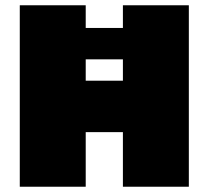

<svg xmlns="http://www.w3.org/2000/svg" viewBox="-20 -708 790 728"><path d="M55 0V-688H305V-602H446V-688H696V0H446V-207H305V0ZM305 -402H446V-483H305Z"/></svg>

Font: Saira SemiExpanded Black
Style: Regular
Weight: 900
Width: 6
Designer: Hector Gatti with collaboration of the Omnibus-Type team
Foundry: Omnibus-Type
Version: Version 1.101